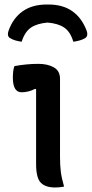

<svg xmlns="http://www.w3.org/2000/svg" viewBox="-20 -827 407 851"><path d="M191 -727Q144 -723 117 -704.5Q90 -686 76 -642Q61 -644 47.5 -648Q34 -652 23 -659Q10 -669 18 -691Q38 -747 80.5 -777Q123 -807 187 -807H195Q259 -807 301 -777Q343 -747 364 -691Q372 -670 359 -659Q348 -652 334 -648Q320 -644 305 -642Q292 -686 265 -704.5Q238 -723 191 -727ZM140 -100V-432L135 -433Q122 -426 106.5 -422Q91 -418 76 -418Q37 -418 37 -483Q37 -497 38.5 -510.5Q40 -524 44 -534Q71 -539 97.5 -541.5Q124 -544 150 -544Q191 -544 218.5 -528.5Q246 -513 246 -478V-132Q246 -94 249.5 -66Q253 -38 264 0Q245 4 225 4Q181 4 160.5 -17.5Q140 -39 140 -100Z"/></svg>

Font: Recursive Sn Csl St Med
Style: Regular
Weight: 500
Version: Version 1.079;hotconv 1.0.112;makeotfexe 2.5.65598; ttfautoh